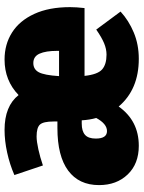

<svg xmlns="http://www.w3.org/2000/svg" viewBox="84 -678 614 821"><g transform="rotate(-90 390.5 -267.0)"><path d="M767 -212H477Q483 -156 504.5 -137Q526 -118 568 -118Q592 -118 617 -128.5Q642 -139 675 -162L752 -58Q714 -23 662.5 -1.5Q611 20 550 20Q419 20 346 -66Q285 20 178 20Q101 20 55.5 -27.5Q10 -75 10 -150Q10 -236 72 -282Q134 -328 254 -328H282V-344Q282 -388 269 -402.5Q256 -417 218 -417Q197 -417 163 -409.5Q129 -402 94 -390L53 -512Q99 -532 149.5 -543Q200 -554 246 -554Q348 -554 395 -494Q457 -554 547 -554Q612 -554 662.5 -522Q713 -490 742 -427Q771 -364 771 -274Q771 -248 767 -212ZM584 -329Q584 -378 572 -404.5Q560 -431 532 -431Q505 -431 492.5 -407.5Q480 -384 476 -321H584ZM297 -162Q289 -190 287 -224H273Q241 -224 225 -210Q209 -196 209 -164Q209 -116 241 -116Q272 -116 297 -162Z"/></g></svg>

Font: Fira Sans Condensed Black
Style: Regular
Weight: 900
Width: 3
Designer: Carrois Corporate & Edenspiekermann AG
Foundry: Carrois Corporate GbR & Edenspiekermann AG
Version: Version 4.203